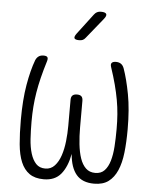

<svg xmlns="http://www.w3.org/2000/svg" viewBox="-55 -831 710 888"><g transform="rotate(5 300.0 -387.5)"><path d="M467 -560Q481 -560 490.5 -553.5Q500 -547 505 -533Q522 -485 535 -416Q548 -347 548 -254Q548 -194 542.5 -145.5Q537 -97 522 -62.5Q507 -28 481.5 -9Q456 10 415 10Q360 10 332.5 -22.5Q305 -55 300 -118Q289 -58 261 -24Q233 10 181 10Q140 10 114.5 -8Q89 -26 75 -59.5Q61 -93 56.5 -142Q52 -191 52 -254Q52 -348 64 -417.5Q76 -487 94 -535Q99 -547 108 -553.5Q117 -560 131 -560Q145 -560 149 -554Q153 -548 149 -535Q136 -493 127 -456.5Q118 -420 112.5 -386.5Q107 -353 104.5 -320Q102 -287 102 -251Q102 -208 104.5 -170Q107 -132 116 -103Q125 -74 141 -57Q157 -40 184 -40Q210 -40 227.5 -59Q245 -78 255 -108Q265 -138 269 -174.5Q273 -211 273 -246V-367Q273 -381 280 -387.5Q287 -394 301 -394Q315 -394 321.5 -387.5Q328 -381 328 -367V-243Q328 -203 332 -166Q336 -129 345.5 -101Q355 -73 372 -56.5Q389 -40 416 -40Q443 -40 459 -57Q475 -74 483.5 -103Q492 -132 494.5 -170Q497 -208 497 -251Q497 -287 494.5 -319.5Q492 -352 486 -385.5Q480 -419 470.5 -455Q461 -491 447 -533Q442 -547 447.5 -553.5Q453 -560 467 -560ZM318 -659Q312 -651 305 -648Q298 -645 289 -645Q270 -645 266.5 -652Q263 -659 274 -674L346 -769Q352 -777 359.5 -781Q367 -785 378 -785Q398 -785 402.5 -777Q407 -769 394 -753Z"/></g></svg>

Font: Maple Mono NL Thin
Style: Regular
Weight: 250
Monospace: yes
Designer: subframe7536
Version: Version 7.000